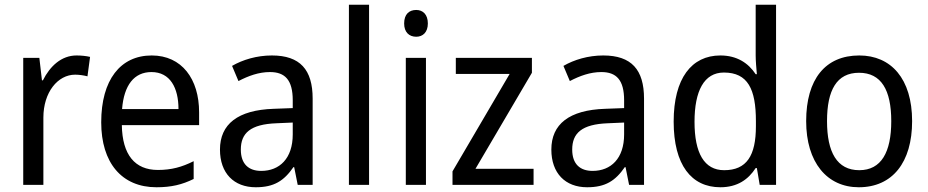

<svg xmlns="http://www.w3.org/2000/svg" viewBox="-20 -780 3917 810"><path d="M303 -546C239 -546 191 -501 161 -441H157L146 -536H78V0H163V-284C163 -391 224 -465 297 -465C314 -465 334 -462 349 -458L360 -540C343 -544 322 -546 303 -546Z M620 -546C488 -546 407 -443 407 -264C407 -94 493 10 640 10C703 10 748 -1 797 -25V-100C747 -75 703 -63 646 -63C549 -63 496 -127 494 -252H820V-306C820 -447 747 -546 620 -546ZM619 -476C698 -476 733 -409 733 -320H495C503 -421 546 -476 619 -476Z M1127 -546C1063 -546 1004 -528 959 -502L986 -438C1028 -460 1072 -476 1119 -476C1182 -476 1215 -443 1215 -357V-324L1135 -321C983 -316 908 -256 908 -149C908 -49 967 10 1059 10C1136 10 1178 -17 1218 -75H1221L1236 0H1299V-364C1299 -486 1246 -546 1127 -546ZM1147 -260 1215 -263V-213C1215 -111 1159 -59 1082 -59C1030 -59 996 -87 996 -149C996 -218 1036 -256 1147 -260Z M1537 0V-760H1452V0Z M1736 -738C1706 -738 1685 -720 1685 -681C1685 -644 1706 -625 1736 -625C1764 -625 1785 -644 1785 -681C1785 -719 1764 -738 1736 -738ZM1777 -536H1692V0H1777Z M2231 0V-68H1986L2224 -473V-536H1903V-468H2130L1889 -57V0Z M2525 -546C2461 -546 2402 -528 2357 -502L2384 -438C2426 -460 2470 -476 2517 -476C2580 -476 2613 -443 2613 -357V-324L2533 -321C2381 -316 2306 -256 2306 -149C2306 -49 2365 10 2457 10C2534 10 2576 -17 2616 -75H2619L2634 0H2697V-364C2697 -486 2644 -546 2525 -546ZM2545 -260 2613 -263V-213C2613 -111 2557 -59 2480 -59C2428 -59 2394 -87 2394 -149C2394 -218 2434 -256 2545 -260Z M3019 10C3091 10 3137 -23 3168 -71H3173L3185 0H3254V-760H3168V-545C3168 -524 3171 -489 3173 -467H3168C3137 -514 3089 -546 3019 -546C2898 -546 2822 -450 2822 -267C2822 -84 2897 10 3019 10ZM3035 -62C2951 -62 2910 -134 2910 -266C2910 -396 2950 -474 3034 -474C3135 -474 3169 -404 3169 -269V-248C3169 -123 3130 -62 3035 -62Z M3828 -269C3828 -448 3739 -546 3605 -546C3462 -546 3381 -446 3381 -269C3381 -95 3469 10 3603 10C3745 10 3828 -95 3828 -269ZM3469 -269C3469 -400 3510 -473 3604 -473C3698 -473 3740 -400 3740 -269C3740 -138 3698 -62 3605 -62C3511 -62 3469 -138 3469 -269Z"/></svg>

Font: Noto Sans Malayalam SemiCondensed
Style: Regular
Weight: 400
Width: 4
Designer: Jelle Bosma - Monotype Design Team
Foundry: Monotype Imaging Inc.
Version: Version 2.104